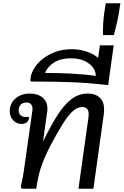

<svg xmlns="http://www.w3.org/2000/svg" viewBox="-20 -1162 761 1182"><path d="M621 -487Q621 -479 619 -459L555 0H463L524 -435Q526 -453 526 -459Q526 -503 486 -503Q455 -503 425 -475Q395 -447 359 -387Q288 -269 254.5 -190Q221 -111 210 -42L203 0H122Q114 0 111 -4Q108 -8 109 -18Q110 -24 116 -50Q122 -76 127 -112L177 -465Q180 -479 180 -492Q180 -510 170.5 -520.5Q161 -531 142 -531Q120 -531 107.5 -517.5Q95 -504 95 -481Q95 -463 106.5 -452.5Q118 -442 137 -442H159Q159 -422 146.5 -410.5Q134 -399 111 -399Q83 -399 61.5 -421Q40 -443 40 -477Q40 -525 75 -555.5Q110 -586 163 -586Q213 -586 242.5 -561Q272 -536 272 -491Q272 -482 271 -475.5Q270 -469 269 -464L245 -291Q287 -377 327 -442Q369 -511 415.5 -548.5Q462 -586 521 -586Q568 -586 594.5 -560.5Q621 -535 621 -487Z M649 -661Q649 -654 648 -651L646 -638Q526 -652 416.5 -656Q307 -660 176 -660Q167 -660 167 -666Q167 -710 199.5 -755Q232 -800 290.5 -829.5Q349 -859 423 -859Q470 -859 512 -845Q554 -831 584 -806L595 -883H680ZM570 -695Q568 -742 525 -772.5Q482 -803 416 -803Q353 -803 313 -777.5Q273 -752 257 -713Q436 -713 570 -695Z M622 -1084 631 -1142H721L712 -1084Q706 -1039 681 -946H614Q613 -973 615 -1013.5Q617 -1054 622 -1084Z"/></svg>

Font: Krub Medium
Style: Italic
Weight: 500
Italic angle: -8°
Designer: Ekaluck Peanpanawate
Foundry: Cadson Demak Co.,Ltd.
Version: Version 1.000; ttfautohint (v1.6)